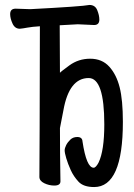

<svg xmlns="http://www.w3.org/2000/svg" viewBox="-20 -732 540 775"><path d="M360 23Q317 23 297 1.5Q277 -20 265.5 -45.5Q254 -71 247.5 -93Q241 -115 241 -125Q241 -134 247 -146Q253 -158 264 -168.5Q275 -179 292 -179Q312 -179 313 -161Q329 -55 358 -55Q367 -55 378 -76Q401 -124 401 -230Q401 -417 338 -417Q259 -417 236 -287L222 -215Q222 -108 224 0Q224 17 199 17Q178 17 158.5 7.5Q139 -2 139 -18Q140 -107 141 -626Q109 -624 90.5 -620.5Q72 -617 60 -616Q40 -616 30.5 -637Q21 -658 21 -675Q21 -697 43 -697L102 -695Q312 -706 341 -712Q364 -712 372.5 -691Q381 -670 381 -653Q381 -631 360 -631L294 -634L221 -630L222 -438Q223 -441 260 -468Q297 -495 344 -495Q392 -495 421 -463Q450 -431 463 -379.5Q476 -328 476 -240Q476 23 360 23Z"/></svg>

Font: LXGW WenKai Mono Medium
Style: Regular
Weight: 500
Monospace: yes
Designer: LXGW / Fontworks Inc.
Foundry: LXGW / Fontworks Inc.
Version: Version 1.520; June 14, 2025